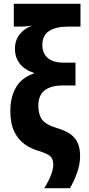

<svg xmlns="http://www.w3.org/2000/svg" viewBox="-20 -780 463 1002"><path d="M211 202Q233 167 245.5 135Q258 103 258 80Q258 51 244 37Q230 23 183 8Q143 -3 109 -27Q75 -51 54.5 -93Q34 -135 34 -202Q34 -273 63.5 -324Q93 -375 156 -396V-400Q109 -415 83.5 -447.5Q58 -480 58 -526Q58 -571 84.5 -603Q111 -635 149 -646Q128 -643 112 -642Q96 -641 79 -641H52V-760H400V-641H332Q271 -641 236 -618Q201 -595 201 -545Q201 -503 228.5 -478Q256 -453 314 -453H374V-334H309Q246 -334 213 -308.5Q180 -283 180 -228Q180 -183 199.5 -156Q219 -129 279 -111Q344 -92 371 -58Q398 -24 398 34Q398 78 382 122.5Q366 167 345 202Z"/></svg>

Font: Noto Sans ExtraCondensed ExtraBold
Style: Regular
Weight: 800
Width: 2
Designer: Monotype Design Team
Foundry: Monotype Imaging Inc.
Version: Version 2.013; ttfautohint (v1.8.4.7-5d5b)